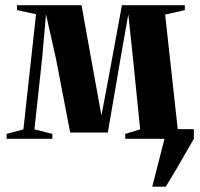

<svg xmlns="http://www.w3.org/2000/svg" viewBox="-20 -522 752 722"><path d="M552.5 180 598.5 0 591.5 -36.5H709V0Q689.5 33.5 671.5 65Q653.5 96.5 636.5 125.2Q619.5 154 603.5 180ZM5 0V-18.5L68 -35.5L115.5 -468.5L44 -484V-502.5H286.5L334 -239L361.5 -88L390 -239L438.5 -502.5H675V-484L601 -467L648.5 -35L707 -18.5V0H451V-18.5L507 -35.5L480 -303.5L462.5 -468L433.5 -303.5L385.5 -23.5H244L190 -303.5L153 -468L138.5 -303.5L109.5 -35.5L177 -18.5V0Z"/></svg>

Font: Merriweather 144pt
Style: Bold
Weight: 700
Version: Version 2.100